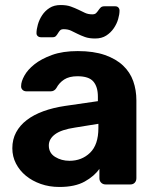

<svg xmlns="http://www.w3.org/2000/svg" viewBox="-20 -733 620 763"><path d="M216 10Q176 10 142 -2Q108 -14 83 -34.5Q58 -55 43.5 -83Q29 -111 29 -144Q29 -179 44 -207Q59 -235 86.5 -256Q114 -277 152.5 -291Q191 -305 238 -312L369 -331V-349Q369 -388 351 -409Q333 -430 288 -430Q255 -430 235 -417Q215 -404 204 -383Q196 -370 181 -370H86Q75 -370 69 -376.5Q63 -383 64 -392Q64 -409 77 -432.5Q90 -456 117 -477.5Q144 -499 186.5 -514.5Q229 -530 289 -530Q352 -530 396.5 -514.5Q441 -499 469 -472.5Q497 -446 509.5 -410.5Q522 -375 522 -334V-25Q522 -14 515.5 -7Q509 0 498 0H400Q389 0 382 -7Q375 -14 375 -25V-62Q355 -33 316.5 -11.5Q278 10 216 10ZM256 -94Q305 -94 338 -126Q371 -158 371 -224V-241L278 -226Q224 -218 199 -199.5Q174 -181 174 -155Q174 -125 199 -109.5Q224 -94 256 -94ZM358 -580Q334 -580 317.5 -586Q301 -592 288 -598.5Q275 -605 262.5 -611Q250 -617 233 -617Q223 -617 218.5 -612Q214 -607 210.5 -601Q207 -595 202.5 -590Q198 -585 189 -585H143Q135 -585 130 -589.5Q125 -594 125 -601Q125 -616 130.5 -635.5Q136 -655 147.5 -672.5Q159 -690 177 -701.5Q195 -713 221 -713Q245 -713 261.5 -707Q278 -701 291.5 -694.5Q305 -688 317.5 -682Q330 -676 347 -676Q357 -676 362 -681Q367 -686 371 -692Q375 -698 380 -703Q385 -708 395 -708H438Q446 -708 450.5 -703Q455 -698 455 -691Q455 -676 449.5 -657Q444 -638 432 -620.5Q420 -603 402 -591.5Q384 -580 358 -580Z"/></svg>

Font: Fz Rubik SemBd
Style: Regular
Weight: 600
Designer: Hubert and Fischer
Foundry: Hubert and Fischer
Version: Vit hóa bi FontZin.com